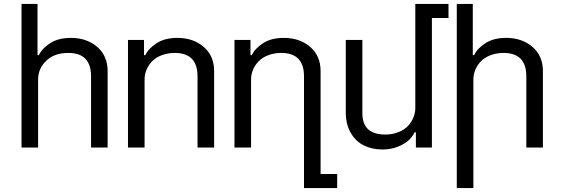

<svg xmlns="http://www.w3.org/2000/svg" viewBox="-20 -747 2923 972"><path d="M172.9 -345.2V0H88.9V-727.1H169.9V-467.8H176.8Q191.9 -501 233.4 -528.1Q274.9 -555.2 338.9 -555.2Q418.9 -555.2 471.9 -509.8Q524.9 -464.4 524.9 -387.2V0H440.9V-360.8Q440.9 -479 326.2 -479Q254.9 -479 213.9 -439.2Q172.9 -399.4 172.9 -345.2Z M711.9 -345.2V0H627.9V-544.9H709V-467.8H715.8Q731 -501 772.5 -528.1Q814 -555.2 877.9 -555.2Q958 -555.2 1011 -509.8Q1064 -464.4 1064 -387.2V0H980V-360.8Q980 -479 864.7 -479Q828.6 -479 798.8 -467.5Q769 -456.1 750.5 -437Q731.9 -418 721.9 -394.3Q711.9 -370.6 711.9 -345.2Z M1251 -345.2V0H1167V-544.9H1248V-467.8H1254.9Q1270 -501 1311.5 -528.1Q1353 -555.2 1417 -555.2Q1497.1 -555.2 1550 -509.8Q1603 -464.4 1603 -387.2V133.8H1687V205.1H1519V-360.8Q1519 -479 1403.8 -479Q1367.7 -479 1337.9 -467.5Q1308.1 -456.1 1289.6 -437Q1271 -418 1261 -394.3Q1251 -370.6 1251 -345.2Z M2376.5 -345.2V205.1H2292.5V-727.1H2373.5V-467.8H2380.4Q2395.5 -501 2437 -528.1Q2478.5 -555.2 2542.5 -555.2Q2622.6 -555.2 2675.5 -509.8Q2728.5 -464.4 2728.5 -387.2V0H2644.5V-360.8Q2644.5 -479 2529.3 -479Q2493.2 -479 2463.4 -467.5Q2433.6 -456.1 2415 -437Q2396.5 -418 2386.5 -394.3Q2376.5 -370.6 2376.5 -345.2ZM2082.5 -200.2V-727.1H2250.5V-655.8H2166.5V0H2085.4V-77.1H2078.6Q2069.3 -57.1 2051 -38.8Q2032.7 -20.5 1996.8 -5.4Q1960.9 9.8 1916.5 9.8Q1863.8 9.8 1822.5 -10.5Q1781.2 -30.8 1755.9 -74Q1730.5 -117.2 1730.5 -178.2V-544.9H1814.5V-173.8Q1814.5 -65.9 1929.7 -65.9Q1965.8 -65.9 1995.6 -77.4Q2025.4 -88.9 2043.9 -107.9Q2062.5 -127 2072.5 -150.9Q2082.5 -174.8 2082.5 -200.2Z"/></svg>

Font: Telcell.Market
Style: Regular
Weight: 400
Designer: Rasmus Andersson, Sedrak Mkrtchyan
Version: Version 3.019;git-0a5106e0b